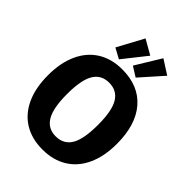

<svg xmlns="http://www.w3.org/2000/svg" viewBox="-271 -1086 1233 1233"><g transform="rotate(45 345.5 -469.5)"><path d="M658 -347Q658 -234 620.5 -152Q583 -70 512.5 -26.5Q442 17 345 17Q248 17 178 -26Q108 -69 70.5 -150.5Q33 -232 33 -347Q33 -459 70.5 -541Q108 -623 178 -666.5Q248 -710 345 -710Q493 -710 575.5 -615Q658 -520 658 -347ZM205 -347Q205 -219 240 -161Q275 -103 345 -103Q417 -103 451.5 -160.5Q486 -218 486 -347Q486 -476 451 -533Q416 -590 345 -590Q274 -590 239.5 -532.5Q205 -475 205 -347ZM409 -899 283 -740 213 -778 309 -956ZM577 -885 442 -733 375 -775 480 -947Z"/></g></svg>

Font: FiraGOUPP
Style: Bold
Weight: 700
Designer: bBox Type
Foundry: bBox Type GmbH
Version: Version 1.001